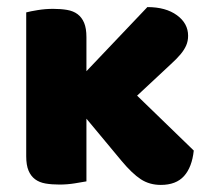

<svg xmlns="http://www.w3.org/2000/svg" viewBox="-20 -513 597 542"><path d="M527 -88Q522 -41 499.5 -16Q477 9 434 9Q402 9 377.5 -7Q353 -23 323 -59L224 -178V-1Q213 1 191.5 4.5Q170 8 148 8Q126 8 108.5 5Q91 2 79 -7Q67 -16 60.5 -31.5Q54 -47 54 -72V-478Q65 -481 86.5 -484.5Q108 -488 130 -488Q152 -488 169.5 -485Q187 -482 199 -473Q211 -464 217.5 -448.5Q224 -433 224 -408V-312L396 -493Q448 -493 479.5 -470Q511 -447 511 -412Q511 -397 505.5 -384.5Q500 -372 489.5 -359.5Q479 -347 462.5 -332Q446 -317 425 -297L367 -243Z"/></svg>

Font: Baloo Paaji
Style: Regular
Weight: 400
Designer: Shuchita Grover and Ek Type
Foundry: Ek Type
Version: Version 1.443;PS 1.000;hotconv 16.6.51;makeotf.lib2.5.65220;